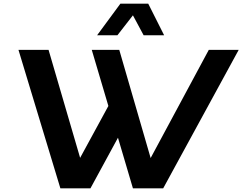

<svg xmlns="http://www.w3.org/2000/svg" viewBox="-20 -1020 1313 1040"><path d="M700 -937 616 -829H506L632 -1000H783L869 -829H758ZM1111 -750H1273L864 0H700L619 -274L470 0H307L80 -750H243L414 -165L567 -446L477 -750H626L796 -164Z"/></svg>

Font: Orkney
Style: BoldItalic
Weight: 700
Designer: Samuel Oakes and Alfredo Marco Pradil
Foundry: Alfredo Marco Pradil
Version: 1.0; ttfautohint (v1.5)